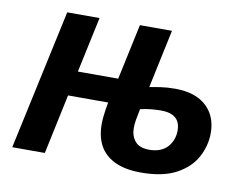

<svg xmlns="http://www.w3.org/2000/svg" viewBox="-65 -631 940 731"><g transform="rotate(10 405.0 -266.0)"><path d="M521 10Q459 10 419 -9.5Q379 -29 360.5 -63.5Q342 -98 342 -146Q342 -159 343.5 -173Q345 -187 347 -201.5Q349 -216 352 -231H197L148 0H22L139 -542H264L218 -327H374L420 -542H544L496 -316Q516 -320 540.5 -323.5Q565 -327 594 -327Q648 -327 684 -309Q720 -291 738.5 -259Q757 -227 757 -184Q757 -135 733 -90.5Q709 -46 657 -18Q605 10 521 10ZM537 -81Q560 -81 578 -88Q596 -95 607.5 -108Q619 -121 625 -137Q631 -153 631 -171Q631 -193 623 -207Q615 -221 598.5 -228.5Q582 -236 555 -236Q538 -236 517.5 -234Q497 -232 476 -227Q470 -198 467.5 -182.5Q465 -167 465 -152Q465 -122 482 -101.5Q499 -81 537 -81Z"/></g></svg>

Font: Noto Sans Display SemiBold
Style: Italic
Weight: 600
Italic angle: -12°
Designer: Monotype Design Team
Foundry: Monotype Imaging Inc.
Version: Version 2.003